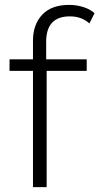

<svg xmlns="http://www.w3.org/2000/svg" viewBox="-20 -766 407 786"><path d="M335 -476H171V0H115V-476H19V-523H115V-599Q115 -666 153 -706Q191 -746 263 -746Q292 -746 320 -737.5Q348 -729 367 -712L346 -670Q314 -699 266 -699Q169 -699 169 -595V-523H335Z"/></svg>

Font: Montserrat-Alt1 Light
Style: Regular
Weight: 300
Designer: Differentunic
Foundry: Differentunic
Version: Version 7.222